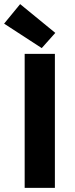

<svg xmlns="http://www.w3.org/2000/svg" viewBox="-43 -914 364 934"><path d="M77 0V-652H224V0ZM160 -680 -23 -799 55 -894 226 -754Z"/></svg>

Font: hySource Sans Pro
Style: Bold
Weight: 700
Designer: Paul D. Hunt
Foundry: Adobe Systems Incorporated
Version: Version 2.021;PS 2.000;hotconv 1.0.86;makeotf.lib2.5.63406